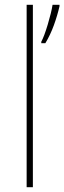

<svg xmlns="http://www.w3.org/2000/svg" viewBox="-20 -780 268 800"><path d="M117 0H91V-760H117ZM228 -760H199Q194 -728 179 -678Q164 -628 152 -606V-600H169Q190 -635 204.5 -675Q219 -715 228 -754Z"/></svg>

Font: Noto Sans UI Thin
Style: Regular
Weight: 250
Designer: Monotype Design Team
Foundry: Monotype Imaging Inc.
Version: Version 1.901